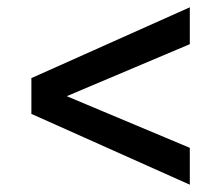

<svg xmlns="http://www.w3.org/2000/svg" viewBox="-20 -583 606 526"><path d="M66 -271V-369L500 -563V-462L164 -320V-319L500 -178V-77Z"/></svg>

Font: Murecho SemiBold
Style: Regular
Weight: 600
Designer: Neil Summerour
Foundry: Positype
Version: Version 1.010; ttfautohint (v1.8.3)